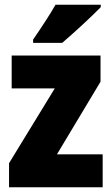

<svg xmlns="http://www.w3.org/2000/svg" viewBox="-20 -786 470 806"><path d="M403 -756V-766H213C188 -722 152 -668 119 -620V-606H241C292 -649 369 -721 403 -756ZM411 0V-138H219L402 -443V-553H29V-415H210L18 -101V0Z"/></svg>

Font: Noto Sans Thai Looped Condensed Black
Style: Regular
Weight: 900
Width: 3
Designer: Sasikarn Vongin, Ben Mitchell
Foundry: The Fontpad Ltd
Version: Version 1.001